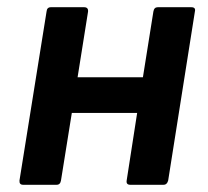

<svg xmlns="http://www.w3.org/2000/svg" viewBox="-20 -512 577 532"><path d="M44 0Q33 0 34 -12L109 -480Q110 -492 121 -492H213Q225 -492 224 -480L195 -298H376L405 -480Q407 -492 417 -492H510Q523 -492 520 -480L446 -12Q443 0 433 0H341Q329 0 331 -12L360 -199H179L149 -12Q147 0 137 0Z"/></svg>

Font: Sofia Sans
Style: Bold Italic
Weight: 700
Italic angle: -9°
Designer: Botio Nikoltchev, Ani Petrova
Foundry: lettersoup
Version: Version 4.101; ttfautohint (v1.8.4.7-5d5b)